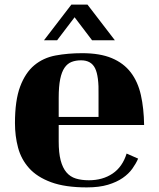

<svg xmlns="http://www.w3.org/2000/svg" viewBox="-20 -744 691 834"><path d="M580 -55Q571 -34 555 -11.5Q539 11 513 29Q487 47 449 58.5Q411 70 357 70Q263 70 202 47.5Q141 25 106.5 -13.5Q72 -52 58.5 -102.5Q45 -153 45 -209Q45 -308 67.5 -368Q90 -428 129 -460.5Q168 -493 221.5 -503Q275 -513 337 -513Q414 -513 465.5 -491.5Q517 -470 548 -429.5Q579 -389 592 -331Q605 -273 606 -201H235V-130Q235 -80 243.5 -47.5Q252 -15 268.5 4.5Q285 24 309.5 31.5Q334 39 366 39Q426 39 469 10Q512 -19 530 -77ZM332 -482Q309 -482 291 -475Q273 -468 260.5 -450Q248 -432 241.5 -400.5Q235 -369 235 -319V-236H408V-331Q410 -413 393 -447.5Q376 -482 332 -482ZM360 -724 479 -569H380L304 -669L228 -569H171L290 -724Z"/></svg>

Font: Cafe24 ClassicType
Style: Regular
Weight: 400
Designer: Cafe24 thkim, hmlim, mnelim & 4IR
Foundry: Cafe24
Version: Version 1.000